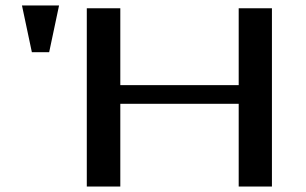

<svg xmlns="http://www.w3.org/2000/svg" viewBox="-20 -679 1115 699"><path d="M970 0V-649H849V-369H418V-649H296V0H418V-301H849V0ZM159 -489 195 -659H60L96 -489Z"/></svg>

Font: Gamestation Extended
Style: Regular
Weight: 400
Width: 7
Designer: Jonas Hecksher
Foundry: Jonas Hecksher, Playtypeª, e-types AS
Version: Version 1.003